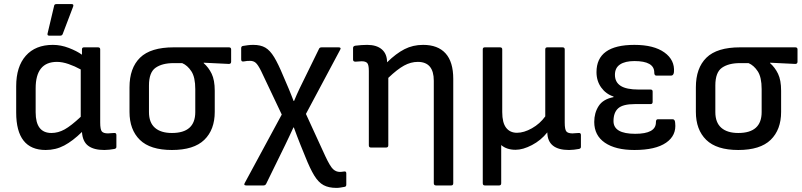

<svg xmlns="http://www.w3.org/2000/svg" viewBox="-20 -720 3916 937"><path d="M203 12Q59 12 59 -171V-299Q59 -395 106 -448Q153 -501 238 -501Q277 -501 316 -486Q355 -471 380 -453V-479Q380 -489 390 -489H458Q469 -489 469 -479V-122Q469 -88 477 -78.5Q485 -69 507 -69Q513 -69 521 -70Q529 -71 537 -71Q548 -72 548 -61V-3Q548 5 538 7Q528 9 514 10.5Q500 12 489 12Q438 12 410.5 -8.5Q383 -29 380 -76Q335 -32 293.5 -10Q252 12 203 12ZM154 -172Q154 -71 231 -71Q264 -71 295.5 -88.5Q327 -106 374 -150V-381Q345 -397 314.5 -407.5Q284 -418 258 -418Q154 -418 154 -289ZM220 -546Q210 -546 212 -556L244 -691Q245 -700 255 -700H330Q341 -700 337 -688L286 -554Q283 -546 274 -546Z M819 12Q713 12 662.5 -37.5Q612 -87 612 -174V-294Q612 -388 663.5 -438.5Q715 -489 828 -489H1097Q1108 -489 1108 -479V-419Q1108 -408 1097 -408L974 -414V-412Q998 -391 1013 -360Q1028 -329 1028 -277V-174Q1028 -87 977 -37.5Q926 12 819 12ZM819 -71Q933 -71 933 -173V-285Q933 -343 914 -372Q895 -401 869 -412H827Q772 -412 739.5 -389.5Q707 -367 707 -303V-173Q707 -122 736 -96.5Q765 -71 819 -71Z M1622 197Q1584 197 1559 183.5Q1534 170 1513.5 136.5Q1493 103 1470 45L1446 -14Q1438 -34 1430 -55Q1422 -76 1414 -98H1412Q1402 -76 1392 -55Q1382 -34 1372 -13L1279 177Q1275 185 1266 185H1182Q1167 185 1175 172L1355 -161L1254 -374Q1239 -404 1228 -413.5Q1217 -423 1201 -423Q1193 -423 1185.5 -422.5Q1178 -422 1169 -420Q1157 -418 1157 -430V-485Q1157 -495 1167 -496Q1178 -498 1190.5 -499.5Q1203 -501 1216 -501Q1252 -501 1275 -487.5Q1298 -474 1318 -441Q1338 -408 1362 -350L1389 -287Q1395 -272 1401 -257.5Q1407 -243 1413 -227H1415Q1421 -242 1428 -257.5Q1435 -273 1442 -288L1537 -482Q1540 -489 1550 -489H1632Q1647 -489 1640 -477L1473 -164L1568 43Q1591 92 1605.5 105.5Q1620 119 1639 119Q1642 119 1647 118.5Q1652 118 1659 117Q1670 115 1670 126V181Q1670 191 1661 192Q1650 194 1640.5 195.5Q1631 197 1622 197Z M1790 0Q1780 0 1780 -11V-374Q1780 -404 1772 -412.5Q1764 -421 1745 -421Q1738 -421 1730 -420Q1722 -419 1715 -419Q1703 -419 1703 -429V-486Q1703 -495 1714 -497Q1728 -499 1744.5 -500Q1761 -501 1772 -501Q1818 -501 1843.5 -479Q1869 -457 1869 -416Q1913 -459 1954 -480Q1995 -501 2045 -501Q2117 -501 2154.5 -459.5Q2192 -418 2192 -335V174Q2192 185 2182 185H2108Q2097 185 2097 174V-326Q2097 -418 2019 -418Q1985 -418 1952 -400Q1919 -382 1875 -340V-11Q1875 0 1864 0Z M2346 185Q2336 185 2336 174V-479Q2336 -489 2346 -489H2420Q2431 -489 2431 -479V-173Q2431 -121 2450 -96.5Q2469 -72 2503 -72Q2537 -72 2576 -94Q2615 -116 2641 -152V-479Q2641 -489 2651 -489H2725Q2736 -489 2736 -479V-122Q2736 -88 2744 -78.5Q2752 -69 2774 -69Q2780 -69 2788 -70Q2796 -71 2804 -71Q2815 -72 2815 -61V-3Q2815 5 2805 7Q2795 9 2781 10.5Q2767 12 2757 12Q2653 12 2651 -73V-74Q2620 -35 2576 -12Q2532 11 2496 11Q2453 11 2426 -12V174Q2426 185 2416 185Z M3076 12Q2984 12 2932 -23.5Q2880 -59 2880 -125Q2880 -169 2901.5 -202.5Q2923 -236 2974 -246V-249Q2937 -261 2914 -293Q2891 -325 2891 -368Q2891 -501 3076 -501Q3171 -501 3222.5 -464Q3274 -427 3269 -368Q3267 -351 3255 -351H3183Q3173 -351 3173 -366Q3173 -422 3076 -422Q3031 -422 3006 -405.5Q2981 -389 2981 -355Q2981 -319 3009 -301Q3037 -283 3097 -283H3155Q3165 -283 3165 -273V-223Q3165 -212 3155 -212H3078Q3020 -212 2997 -191.5Q2974 -171 2974 -129Q2974 -67 3080 -67Q3181 -67 3181 -123Q3181 -138 3190 -138H3263Q3274 -138 3275 -120Q3282 -59 3230.5 -23.5Q3179 12 3076 12Z M3583 12Q3477 12 3426.5 -37.5Q3376 -87 3376 -174V-294Q3376 -388 3427.5 -438.5Q3479 -489 3592 -489H3861Q3872 -489 3872 -479V-419Q3872 -408 3861 -408L3738 -414V-412Q3762 -391 3777 -360Q3792 -329 3792 -277V-174Q3792 -87 3741 -37.5Q3690 12 3583 12ZM3583 -71Q3697 -71 3697 -173V-285Q3697 -343 3678 -372Q3659 -401 3633 -412H3591Q3536 -412 3503.5 -389.5Q3471 -367 3471 -303V-173Q3471 -122 3500 -96.5Q3529 -71 3583 -71Z"/></svg>

Font: Sofia Sans Medium
Style: Regular
Weight: 500
Designer: Botio Nikoltchev, Ani Petrova
Foundry: lettersoup
Version: Version 4.101; ttfautohint (v1.8.4.7-5d5b)